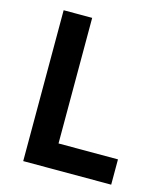

<svg xmlns="http://www.w3.org/2000/svg" viewBox="-106 -778 733 858"><g transform="rotate(15 260.5 -349.0)"><path d="M82 0V-698H214V-117H489V0Z"/></g></svg>

Font: IBM Plex Sans Thai SemiBold
Style: Regular
Weight: 600
Designer: Mike Abbink, Paul van der Laan, Pieter van Rosmalen, Ben Mitchell, Mark Frömberg
Foundry: Bold Monday
Version: Version 1.1